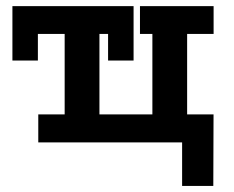

<svg xmlns="http://www.w3.org/2000/svg" viewBox="-20 -468 768 631"><path d="M20.8 -447.8H419V-269H335.2V-356.5H104.5V-269H20.8ZM578.5 143V0H105.8V-92H192.5V-356.5H105.5V-447.8H347.5V-356.5H306.8V-92H480.8V-356.5H440V-447.8H682V-356.5H595V-92H681.8L681 143Z"/></svg>

Font: Podkova VF Beta
Style: Regular
Weight: 400
Designer: Ilya Yudin
Foundry: Cyreal (www.cyreal.org)
Version: Version 2.100